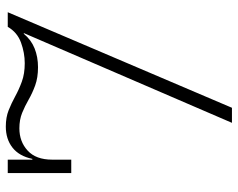

<svg xmlns="http://www.w3.org/2000/svg" viewBox="-97 -701 798 644"><g transform="rotate(-90 302.0 -379.0)"><path d="M583 -752 262.5 0H212L523.5 -722.5L534 -752ZM91 -669.5Q100.5 -714 129 -736.2Q157.5 -758.5 199.5 -758.5Q230.5 -758.5 254.2 -749Q278 -739.5 300.8 -727Q323.5 -714.5 350 -704.8Q376.5 -695 412 -695Q446.5 -695 481 -707.5Q515.5 -720 534 -752L521 -694L511 -698.5Q490.5 -673.5 461.8 -662Q433 -650.5 398.5 -650.5Q363.5 -650.5 337.5 -660Q311.5 -669.5 289.8 -682Q268 -694.5 245.2 -703.8Q222.5 -713 193.5 -713Q149 -713 118.8 -685.2Q88.5 -657.5 88.5 -603L74.5 -669.5ZM88.5 -752V-539H43.5V-752Z"/></g></svg>

Font: Hepta Slab ExtraLight Light
Style: Regular
Weight: 300
Version: Version 1.100